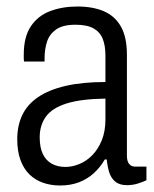

<svg xmlns="http://www.w3.org/2000/svg" viewBox="-20 -558 474 590"><path d="M165 12Q136 12 112 3.5Q88 -5 70.5 -22Q53 -39 43 -66Q33 -93 33 -130Q33 -172 48.5 -204.5Q64 -237 97 -259.5Q130 -282 181.5 -294Q233 -306 304 -306V-387Q304 -418 295.5 -439Q287 -460 267 -471Q247 -482 212 -482Q173 -482 152.5 -467.5Q132 -453 124.5 -430Q117 -407 117 -379V-369H54Q53 -374 53 -379Q53 -384 53 -390Q53 -445 75 -477.5Q97 -510 134.5 -524Q172 -538 218 -538Q265 -538 299 -523.5Q333 -509 351.5 -476.5Q370 -444 370 -390V-80Q370 -62 377 -54Q384 -46 395 -46H430V-4Q417 2 402 6.5Q387 11 370 11Q347 11 334 0Q321 -11 315.5 -29Q310 -47 308 -68H302Q289 -45 269 -26.5Q249 -8 223 2Q197 12 165 12ZM181 -45Q202 -45 224 -54Q246 -63 264 -81.5Q282 -100 293 -127.5Q304 -155 304 -191V-255Q229 -254 184.5 -240Q140 -226 121 -199.5Q102 -173 102 -136Q102 -105 111.5 -85Q121 -65 139 -55Q157 -45 181 -45Z"/></svg>

Font: Archivo Condensed Light
Style: Regular
Weight: 300
Width: 3
Designer: Hector Gatti
Foundry: Omnibus-Type
Version: Version 2.001